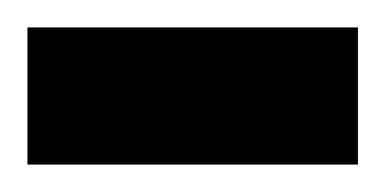

<svg xmlns="http://www.w3.org/2000/svg" viewBox="-20 -720 281 140"><path d="M0 -600V-700H241V-600Z"/></svg>

Font: Archivo Condensed Black
Style: Regular
Weight: 900
Width: 3
Designer: Hector Gatti
Foundry: Omnibus-Type
Version: Version 2.001